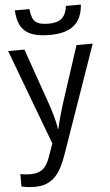

<svg xmlns="http://www.w3.org/2000/svg" viewBox="-64 -802 618 1083"><g transform="rotate(-5 244.5 -260.5)"><path d="M4.9 -536.1H97.2L202.1 -236.8Q209 -217.3 216.1 -195.8Q223.1 -174.3 229.2 -152.8Q235.4 -131.3 239.7 -111.3Q244.1 -91.3 246.1 -74.2H249Q251.5 -86.4 256.8 -107.4Q262.2 -128.4 268.8 -152.1Q275.4 -175.8 282.5 -198.7Q289.6 -221.7 294.9 -237.8L392.1 -536.1H483.9L272 69.8Q258.3 109.4 242.4 140.9Q226.6 172.4 205.6 194.3Q184.6 216.3 156.2 228.3Q127.9 240.2 88.9 240.2Q63.5 240.2 44.9 237.5Q26.4 234.9 13.2 231.9V161.1Q23.4 163.6 39.1 165.3Q54.7 167 71.8 167Q95.2 167 112.3 161.4Q129.4 155.8 142.1 145Q154.8 134.3 163.8 118.7Q172.9 103 180.2 83L208 4.9ZM436.5 -761.2Q433.6 -723.1 421.6 -694.3Q409.7 -665.5 387 -645.8Q364.3 -626 329.8 -616Q295.4 -606 246.6 -606Q196.3 -606 162.1 -615.5Q127.9 -625 106.4 -644.5Q85 -664.1 75 -693.1Q64.9 -722.2 62.5 -761.2H145.5Q147.9 -733.4 154.5 -715.6Q161.1 -697.8 173.3 -687.7Q185.5 -677.7 204.1 -673.8Q222.7 -669.9 248.5 -669.9Q270 -669.9 287.8 -674.6Q305.7 -679.2 318.8 -689.7Q332 -700.2 340.3 -717.8Q348.6 -735.4 351.6 -761.2Z"/></g></svg>

Font: Droid Sans
Style: Regular
Weight: 400
Foundry: Ascender Corporation
Version: Version 1.00 build 114